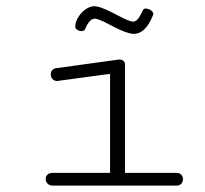

<svg xmlns="http://www.w3.org/2000/svg" viewBox="-20 -583 645 603"><path d="M276.9 -563.5C247.1 -563.5 216.3 -527.3 216.3 -499C216.3 -491.2 227.5 -485.4 236.3 -485.4C241.2 -485.4 245.1 -487.3 247.1 -491.2C255.9 -511.7 265.1 -524.4 277.8 -524.4C279.3 -524.4 280.8 -524.4 282.2 -523.9C308.1 -518.1 348.6 -488.3 386.7 -478.5C391.1 -477.5 396 -476.6 399.9 -476.6C433.1 -476.6 451.7 -512.2 461.4 -537.6C463.4 -546.9 448.2 -556.2 438 -556.2C434.6 -556.2 431.2 -555.2 429.7 -552.2C420.9 -536.1 413.1 -515.1 397.9 -515.1C377.4 -515.1 318.8 -556.2 284.7 -562.5C281.7 -563 279.3 -563.5 276.9 -563.5ZM146 0H534.7C547.9 0 554.7 -9.8 554.7 -20C554.7 -29.8 548.3 -40 535.2 -40H372.6V-380.4C372.6 -390.1 365.2 -396 355 -396C352.5 -396 351.1 -396 349.6 -395.5L155.3 -368.7C144.5 -367.2 139.6 -358.4 139.6 -349.1C139.6 -338.9 146.5 -328.6 159.7 -328.6C160.6 -328.6 161.6 -329.1 163.1 -329.1L325.7 -351.1V-40H144C130.4 -40 123.5 -30.8 123.5 -21C123.5 -10.7 130.9 0 146 0Z"/></svg>

Font: Cutive Mono
Style: Regular
Weight: 400
Monospace: yes
Designer: Vernon Adams
Foundry: Vernon Adams
Version: Version 1.002